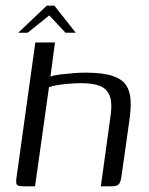

<svg xmlns="http://www.w3.org/2000/svg" viewBox="-20 -654 524 674"><path d="M62 0Q43 0 39 -6Q35 -12 38 -31L104 -505H173L157 -385Q169 -390 190.5 -392.5Q212 -395 236 -397Q260 -399 280 -399Q341 -399 375 -387.5Q409 -376 423 -354.5Q437 -333 438.5 -301.5Q440 -270 434 -230L407 -39Q405 -22 401 -13.5Q397 -5 390 -2.5Q383 0 368 0H334L368 -246Q375 -294 364.5 -319Q354 -344 329 -353Q304 -362 265 -362Q249 -362 227.5 -360.5Q206 -359 185.5 -356Q165 -353 152 -348L103 0ZM44 -539 144 -634H171L246 -539H210L153 -600L77 -539Z"/></svg>

Font: Genos
Style: Italic
Weight: 400
Italic angle: -8°
Version: Version 1.010